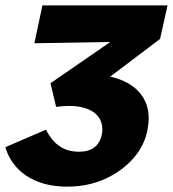

<svg xmlns="http://www.w3.org/2000/svg" viewBox="-22 -678 644 715"><path d="M228 17Q166 17 118 -2Q70 -21 40 -54.5Q10 -88 -2 -130L149 -195Q162 -170 179 -151.5Q196 -133 219 -123Q242 -113 272 -113Q297 -113 314.5 -120.5Q332 -128 342.5 -142.5Q353 -157 357 -176Q362 -200 355.5 -221.5Q349 -243 329 -258.5Q309 -274 274 -280.5Q239 -287 187 -280L166 -368L505 -602L525 -524L106 -517L136 -658H602L574 -533L299 -325L338 -400Q405 -395 452 -369.5Q499 -344 519.5 -299Q540 -254 526 -189Q514 -132 472 -85.5Q430 -39 367.5 -11Q305 17 228 17Z"/></svg>

Font: Ysabeau Infant Black
Style: Italic
Weight: 900
Italic angle: -12°
Designer: Christian Thalmann (Catharsis Fonts)
Version: Version 2.001;gftools[0.9.30]; featfreeze: ss01,ss02,lnum